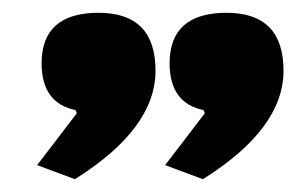

<svg xmlns="http://www.w3.org/2000/svg" viewBox="-20 -661 477 300"><path d="M97 -381 38 -403 100 -484 98 -489Q45 -500 45 -562Q45 -641 134 -641Q223 -641 223 -550.5Q223 -460 97 -381ZM297 -381 238 -403 300 -484 298 -489Q245 -500 245 -562Q245 -641 334 -641Q423 -641 423 -550.5Q423 -460 297 -381Z"/></svg>

Font: Passion One
Style: Regular
Weight: 400
Designer: Alejandro Lo Celso
Foundry: Fontstage
Version: Version 1.001